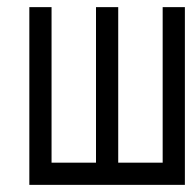

<svg xmlns="http://www.w3.org/2000/svg" viewBox="-20 -520 540 540"><path d="M62.5 -500Q62.5 -500 62.5 0H500Q500 0 500 -500H437.5V-62.5H312.5V-500H250V-62.5H125V-500Z"/></svg>

Font: UnifontExMono
Style: Regular
Weight: 500
Version: Version 15.0.06